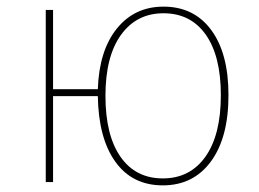

<svg xmlns="http://www.w3.org/2000/svg" viewBox="-20 -549 782 579"><path d="M669 -262Q669 -134 616 -62Q563 10 471 10Q379 10 328 -61Q277 -132 275 -259H140V0H118V-519H140V-280H275Q279 -397 332.5 -463Q386 -529 473 -529Q565 -529 617 -458.5Q669 -388 669 -262ZM646 -262Q646 -380 600.5 -444.5Q555 -509 473 -509Q392 -509 345 -444Q298 -379 298 -260Q298 -141 343.5 -76Q389 -11 471 -11Q553 -11 599.5 -76.5Q646 -142 646 -262Z"/></svg>

Font: Fira Sans Thin
Style: Regular
Weight: 100
Designer: bBox Type GmbH & Carrois Corporate GbR & Edenspiekermann AG
Foundry: bBox Type GmbH & Carrois Corporate GbR & Edenspiekermann AG
Version: Version 4.301